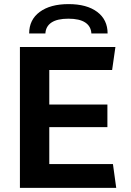

<svg xmlns="http://www.w3.org/2000/svg" viewBox="-20 -915 640 935"><path d="M77 0V-686H542L526 -574H220V-406H503V-296H220V-116H530L546 0ZM122 -752Q122 -819 173.5 -857Q225 -895 314 -895Q403 -895 453.5 -857Q504 -819 504 -752H425Q423 -787 395 -805.5Q367 -824 313 -824Q259 -824 231 -805.5Q203 -787 201 -752Z"/></svg>

Font: Chivo Mono SemiBold
Style: Regular
Weight: 600
Monospace: yes
Designer: Hector Gatti
Foundry: Omnibus-Type
Version: Version 1.008